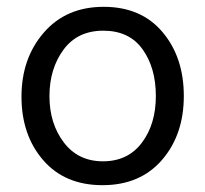

<svg xmlns="http://www.w3.org/2000/svg" viewBox="-20 -534 602 563"><path d="M283 -444Q207 -444 166 -388Q125 -332 125 -252Q125 -172 167 -116.5Q209 -61 282 -61Q355 -61 396 -115.5Q437 -170 437 -252.5Q437 -335 398 -389.5Q359 -444 283 -444ZM284 -514Q394 -514 456.5 -440Q519 -366 519 -252.5Q519 -139 455 -65Q391 9 280.5 9Q170 9 106.5 -64.5Q43 -138 43 -250.5Q43 -363 108.5 -438.5Q174 -514 284 -514Z"/></svg>

Font: Hind Kochi
Style: Regular
Weight: 400
Designer: Dhruvi Tolia
Foundry: Indian Type Foundry
Version: Version 0.702;PS 1.0;hotconv 1.0.81;makeotf.lib2.5.63406